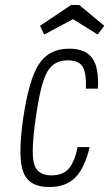

<svg xmlns="http://www.w3.org/2000/svg" viewBox="-20 -743 440 773"><path d="M341 -151H293Q279 -88 255.5 -62.5Q232 -37 187 -37Q130 -37 117 -84Q104 -131 124 -268Q143 -405 169.5 -452.5Q196 -500 252 -500Q297 -500 312.5 -475Q328 -450 326 -386H374Q379 -471 351.5 -509Q324 -547 258 -547Q177 -547 136.5 -484.5Q96 -422 73 -264Q51 -109 74 -49.5Q97 10 178 10Q245 10 283 -28Q321 -66 341 -151ZM266 -723 141 -639 158 -604 274 -666 373 -604 400 -639 299 -723Z"/></svg>

Font: Secuela Light
Style: Italic
Weight: 300
Italic angle: -8°
Designer: Fernando Haro
Foundry: deFharo
Version: Version 1.708